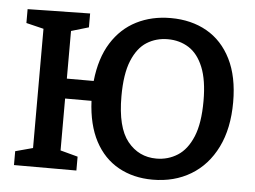

<svg xmlns="http://www.w3.org/2000/svg" viewBox="-51 -778 1137 855"><g transform="rotate(5 517.5 -351.0)"><path d="M40 0V-62L118 -83V-616L40 -635V-697L319 -702V-640L241 -617V-404H361Q372 -507 415 -575.5Q458 -644 526 -678.5Q594 -713 679 -713Q771 -713 840.5 -673.5Q910 -634 949 -556Q988 -478 988 -364Q988 -246 946.5 -162Q905 -78 831 -33.5Q757 11 660 11Q574 11 507.5 -26Q441 -63 402.5 -135.5Q364 -208 359 -315H241V-83L319 -62V0ZM669 -84Q721 -84 763.5 -111Q806 -138 831 -198Q856 -258 856 -358Q856 -451 832.5 -508.5Q809 -566 768 -592Q727 -618 674 -618Q622 -618 580.5 -592Q539 -566 514.5 -506.5Q490 -447 490 -347Q490 -208 540 -146Q590 -84 669 -84Z"/></g></svg>

Font: Bitter SemiBold
Style: Regular
Weight: 600
Designer: Sol Matas, and Bitter project Authors
Foundry: Sol Matas
Version: Version 2.001